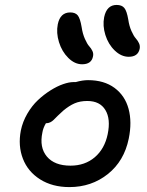

<svg xmlns="http://www.w3.org/2000/svg" viewBox="-20 -806 592 774"><path d="M499 -577.1Q468.8 -577.1 442.6 -602.3Q416.5 -627.4 404.8 -665Q393.1 -702.6 399.9 -736.8Q410.2 -786.1 450.2 -786.1Q471.2 -786.1 481.2 -773.9Q491.2 -761.7 497.1 -727.1Q501 -700.7 510 -680.7Q519 -660.6 527.1 -651.6Q535.2 -642.6 540.3 -631.8Q545.4 -621.1 543 -608.9Q536.1 -577.1 499 -577.1ZM311 -546.9Q281.2 -546.9 255.4 -572.5Q229.5 -598.1 217.8 -636Q206.1 -673.8 212.9 -708Q222.7 -755.9 263.2 -755.9Q283.7 -755.9 293.5 -743.9Q303.2 -731.9 309.1 -696.8Q313 -669.9 322.3 -649.2Q331.5 -628.4 339.6 -619.6Q347.7 -610.8 352.5 -600.6Q357.4 -590.3 355 -579.1Q349.1 -546.9 311 -546.9ZM259.8 -51.8Q190.9 -51.8 141.6 -83Q92.3 -114.3 72.3 -166.3Q52.2 -218.3 64 -279.8Q71.3 -315.4 90.1 -347.7Q108.9 -379.9 132.8 -402.3Q156.7 -424.8 183.6 -441.7Q210.4 -458.5 234.4 -466.8Q258.3 -475.1 275.9 -475.1H285.2Q312.5 -482.9 335 -482.9Q399.4 -482.9 441.7 -451.7Q483.9 -420.4 498.3 -367.2Q512.7 -314 499 -247.1Q480.5 -156.7 414.6 -104.2Q348.6 -51.8 259.8 -51.8ZM150.9 -272Q138.2 -211.9 168.9 -175Q199.7 -138.2 264.2 -138.2Q322.3 -138.2 362.1 -172.1Q401.9 -206.1 414.1 -265.1Q426.8 -326.2 404.8 -362.5Q382.8 -398.9 332 -398.9Q302.7 -398.9 280.8 -389.4Q258.8 -379.9 234.9 -359.9Q224.1 -350.6 212.9 -339.4Q201.7 -328.1 196 -322.5Q190.4 -316.9 182.6 -313Q174.8 -309.1 165 -309.1Q153.8 -290 150.9 -272Z"/></svg>

Font: Shantell Sans Irregular Bouncy
Style: Italic
Weight: 400
Italic angle: -11.31°
Designer: Stephen Nixon, Anya Danilova, Shantell Martin
Foundry: Arrow Type
Version: Version 1.006;[9816181b4]